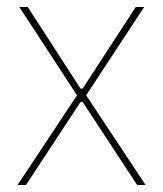

<svg xmlns="http://www.w3.org/2000/svg" viewBox="-20 -526 464 546"><path d="M30 0 199 -255 35 -506H59L209 -274H215L366 -506H390L225 -255L394 0H370L215 -236H209L54 0Z"/></svg>

Font: IBM Plex Sans Cond Thin
Style: Regular
Weight: 100
Width: 3
Designer: Mike Abbink, Paul van der Laan, Pieter van Rosmalen
Foundry: Bold Monday
Version: Version 1.3